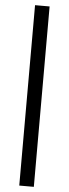

<svg xmlns="http://www.w3.org/2000/svg" viewBox="-66 -839 390 1090"><g transform="rotate(5 129.0 -294.0)"><path d="M171 -808V220H88V-808Z"/></g></svg>

Font: Encode Sans
Style: Regular
Weight: 400
Designer: Pablo Impallari, Andres Torresi
Foundry: Pablo Impallari, Andres Torresi
Version: Version 1.000; ttfautohint (v1.00) -l 8 -r 50 -G 200 -x 14 -